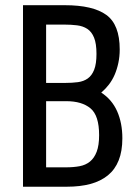

<svg xmlns="http://www.w3.org/2000/svg" viewBox="-20 -707 531 727"><path d="M67.1 0H233.1Q283.4 0 322.3 -10.4Q361.1 -20.9 388.4 -43Q415.6 -65.1 429.4 -99.9Q443.3 -134.6 443.3 -183.4Q443.3 -241 423.6 -285.6Q403.9 -330.1 363.4 -356.4Q379.3 -369.9 392.2 -386.6Q405.1 -403.3 414.1 -423.9Q423 -444.6 428.1 -468.6Q433.3 -492.6 433.3 -519.6Q433.3 -614 382.5 -650.6Q331.7 -687.3 225.7 -687.3H67.1ZM154.6 -73.4V-323.9H230.9Q290 -323.9 322.6 -296.8Q355.3 -269.7 355.3 -195.4Q355.3 -156.6 346.1 -132.5Q336.9 -108.4 320.6 -95.2Q304.4 -82 281.4 -77.7Q258.3 -73.4 230.6 -73.4ZM154.6 -393V-613.9H222.6Q249.3 -613.9 271.8 -611.1Q294.3 -608.3 310.6 -597.6Q327 -586.9 336.1 -564.6Q345.3 -542.3 345.3 -503Q345.3 -465 336.6 -443.1Q328 -421.1 312.5 -410Q297 -398.9 275.1 -395.9Q253.1 -393 226.6 -393Z"/></svg>

Font: Secuela Black
Style: Regular
Weight: 900
Designer: Fernando Haro
Foundry: deFharo
Version: Version 1.704